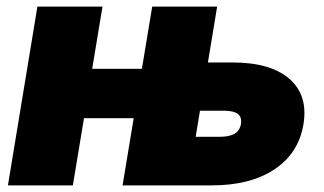

<svg xmlns="http://www.w3.org/2000/svg" viewBox="-20 -559 978 579"><path d="M494.6 0 519 -146.5H642.6Q671.9 -146.5 687.5 -155.8Q703.1 -165 706.5 -184.6Q710 -205.6 697.3 -215.3Q684.6 -225.1 655.3 -225.1H492.2L516.6 -370.6H681.2Q796.4 -370.6 853 -321Q909.7 -271.5 895 -183.6Q880.4 -96.7 807.6 -48.3Q734.9 0 619.6 0ZM3.9 0 92.8 -539.1H289.1L199.7 0ZM175.8 -202.6 199.7 -351.6H465.3L441.4 -202.6ZM349.6 0 439 -539.1H634.8L545.9 0Z"/></svg>

Font: Inter 18pt Black
Style: Italic
Weight: 900
Italic angle: -9.3988°
Designer: Rasmus Andersson
Foundry: rsms
Version: Version 4.001;git-66647c0bb